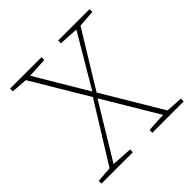

<svg xmlns="http://www.w3.org/2000/svg" viewBox="-174 -830 985 985"><g transform="rotate(-45 318.5 -338.0)"><path d="M33 -656V-676H261V-656L153 -650L321 -367L488 -650L382 -656V-676H610V-656L517 -649L333 -348L525 -26L617 -20V0H389V-20L493 -26L315 -324L135 -27L248 -20V0H20V-20L105 -26L303 -345L121 -650Z"/></g></svg>

Font: Source Serif 4 ExtraLight
Style: Regular
Weight: 200
Designer: Frank Grießhammer
Foundry: Adobe
Version: Version 4.005;hotconv 1.1.0;makeotfexe 2.6.0